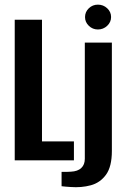

<svg xmlns="http://www.w3.org/2000/svg" viewBox="-20 -674 525 807"><path d="M41.9 0V-591H156.5V-79.7H290.7V0ZM276.5 112Q269.8 111.4 256.3 110.5Q242.9 109.7 238.8 108.7V48.4Q247 48.7 258.9 48.5Q270.9 48.3 277.9 47.6Q306.6 46.3 321.5 32.2Q336.5 18.2 336.5 -6.6V-495H450.2V-39.7Q450.2 26.5 425.5 60.4Q400.8 94.2 361.5 104.8Q322.2 115.5 276.5 112ZM391.5 -550.1Q369.3 -550.1 353.4 -565.5Q337.4 -580.8 337.4 -602.1Q337.4 -624 353.4 -639.3Q369.3 -654.5 391.5 -654.5Q414.1 -654.5 430.5 -639.3Q446.9 -624 446.9 -602.4Q446.9 -580.8 430.5 -565.5Q414.1 -550.1 391.5 -550.1Z"/></svg>

Font: Alumni Sans Thin
Style: Regular
Weight: 100
Designer: Robert E. Leuschke
Foundry: Robert E. Leuschke
Version: Version 1.018